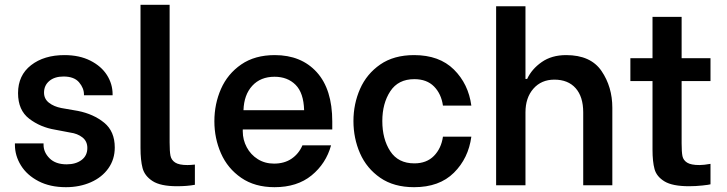

<svg xmlns="http://www.w3.org/2000/svg" viewBox="-20 -770 3023 798"><path d="M42 -168V-174H161V-168Q161 -137 186 -112Q211 -87 257 -87Q295 -87 319 -105Q343 -123 343 -155Q343 -183 322.5 -199Q302 -215 272 -219L209 -231Q148 -241 101.5 -276.5Q55 -312 55 -383Q55 -457 109 -499Q163 -541 248 -541Q310 -541 355.5 -518Q401 -495 424.5 -458Q448 -421 448 -378V-374H329V-377Q329 -404 308.5 -428Q288 -452 244 -452Q207 -452 185 -433.5Q163 -415 163 -385Q163 -359 183.5 -343Q204 -327 235 -321L304 -309Q369 -296 413 -260Q457 -224 457 -157Q457 -108 430.5 -70.5Q404 -33 357.5 -12.5Q311 8 254 8Q188 8 140 -17Q92 -42 67 -82.5Q42 -123 42 -168Z M564 -155V-750H685V-178Q685 -141 688.5 -123Q692 -105 708 -94.5Q724 -84 759 -84Q772 -84 790 -86V-2Q758 4 716 4Q647 4 614 -17.5Q581 -39 572.5 -71.5Q564 -104 564 -155Z M871 -266Q871 -338 898.5 -400.5Q926 -463 982.5 -502Q1039 -541 1122 -541Q1232 -541 1296.5 -470Q1361 -399 1361 -265V-232H989V-224Q989 -189 1005.5 -158Q1022 -127 1051.5 -108.5Q1081 -90 1119 -90Q1162 -90 1192 -110.5Q1222 -131 1237 -166H1356Q1335 -90 1275 -41Q1215 8 1121 8Q1039 8 982.5 -31Q926 -70 898.5 -132.5Q871 -195 871 -266ZM1244 -312Q1242 -384 1208.5 -417.5Q1175 -451 1121 -451Q1063 -451 1028.5 -413.5Q994 -376 992 -312Z M1449 -267Q1449 -338 1476.5 -400.5Q1504 -463 1560.5 -502Q1617 -541 1701 -541Q1806 -541 1866.5 -481Q1927 -421 1939 -331H1821Q1814 -380 1784 -410.5Q1754 -441 1702 -441Q1635 -441 1602 -390.5Q1569 -340 1569 -267Q1569 -192 1602 -141.5Q1635 -91 1702 -91Q1753 -91 1783.5 -122Q1814 -153 1821 -202H1939Q1927 -112 1866.5 -52Q1806 8 1701 8Q1617 8 1560.5 -31Q1504 -70 1476.5 -132.5Q1449 -195 1449 -267Z M2042 -744H2164V-442H2171Q2190 -483 2231.5 -512Q2273 -541 2333 -541Q2435 -541 2480 -475Q2525 -409 2525 -322V0H2404V-303Q2404 -368 2372.5 -403.5Q2341 -439 2284 -439Q2230 -439 2197 -401.5Q2164 -364 2164 -303V0H2042Z M2813 -433V-174Q2813 -138 2816.5 -121Q2820 -104 2836 -94Q2852 -84 2887 -84Q2905 -84 2933 -89V-4Q2927 -2 2899 1Q2871 4 2844 4Q2775 4 2742 -16Q2709 -36 2700.5 -67Q2692 -98 2692 -148V-433H2600V-528H2692V-700H2813V-528H2933V-433Z"/></svg>

Font: Be Vietnam SemiBold
Style: Regular
Weight: 600
Designer: Gabriel Lam
Foundry: TypeRant
Version: Version 4.000